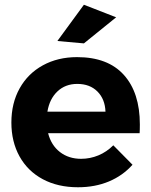

<svg xmlns="http://www.w3.org/2000/svg" viewBox="-20 -784 637 810"><path d="M570 -259Q570 -235 569 -222H183Q196 -171 233 -142.5Q270 -114 322 -114Q360 -114 395 -128.5Q430 -143 458 -171L539 -89Q498 -43 439.5 -18.5Q381 6 309 6Q224 6 160.5 -28Q97 -62 62.5 -124Q28 -186 28 -267Q28 -349 63 -411.5Q98 -474 161 -508.5Q224 -543 305 -543Q435 -543 502.5 -468Q570 -393 570 -259ZM425 -313Q423 -366 391 -398Q359 -430 306 -430Q256 -430 222.5 -398.5Q189 -367 180 -313ZM334 -764 470 -711 334 -601 222 -611Z"/></svg>

Font: Montserrat arm2 SemiBold
Style: Regular
Weight: 600
Designer: Julieta Ulanovsky
Foundry: Julieta Ulanovsky
Version: Version 6.000